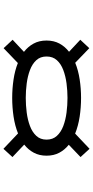

<svg xmlns="http://www.w3.org/2000/svg" viewBox="268 -929 542 1118"><g transform="rotate(-90 539.0 -370.0)"><path d="M231.5 -119.5 183.5 -172 255 -240.5Q225.5 -264 208.5 -296Q191.5 -328 191.5 -370Q191.5 -412 208.8 -444.2Q226 -476.5 256 -500L183.5 -568.5L231.5 -621L321 -536Q365.5 -554 419 -562Q472.5 -570 528 -570Q582 -570 634.5 -562.2Q687 -554.5 731 -537L817.5 -620L866.5 -567.5L796 -501.5Q826.5 -478 844.2 -445.5Q862 -413 862 -370Q862 -327.5 844.5 -295Q827 -262.5 796.5 -239L866.5 -173.5L817.5 -121L732.5 -203Q688 -185 635.2 -177Q582.5 -169 528 -169Q472 -169 418.2 -177.2Q364.5 -185.5 320 -203.5ZM528 -248Q569.5 -248 612 -253.5Q654.5 -259 690.2 -272.5Q726 -286 747.5 -309.8Q769 -333.5 769 -370Q769 -406 747.5 -429.5Q726 -453 690.2 -466.5Q654.5 -480 612 -485.5Q569.5 -491 528 -491Q485.5 -491 442.8 -485.5Q400 -480 364.2 -466.5Q328.5 -453 306.8 -429.5Q285 -406 285 -370Q285 -333.5 306.8 -309.8Q328.5 -286 364.2 -272.5Q400 -259 442.8 -253.5Q485.5 -248 528 -248Z"/></g></svg>

Font: Trispace Expanded
Style: Regular
Weight: 400
Width: 7
Designer: Tyler Finck
Foundry: Etcetera Type Company
Version: Version 1.210; ttfautohint (v1.8.3)